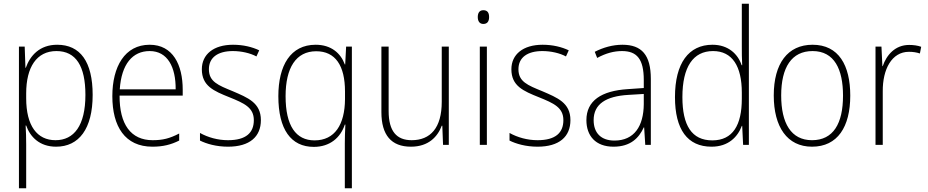

<svg xmlns="http://www.w3.org/2000/svg" viewBox="-20 -780 4995 1034"><path d="M288 -539C193 -539 142 -480 119 -415H117L113 -529H82V234H121V-1C121 -36 120 -73 118 -104H121C142 -44 192 10 282 10C405 10 479 -86 479 -269C479 -448 412 -539 288 -539ZM284 -505C389 -505 440 -424 440 -269C440 -103 378 -25 279 -25C180 -25 121 -102 121 -251V-277C121 -418 177 -505 284 -505Z M786 -539C652 -539 585 -421 585 -262C585 -99 653 10 801 10C858 10 901 -1 945 -23V-61C893 -34 856 -25 802 -25C685 -25 623 -110 624 -265H964V-297C964 -431 911 -539 786 -539ZM786 -505C883 -505 927 -418 926 -299H625C634 -435 694 -505 786 -505Z M1385 -133C1385 -227 1314 -254 1233 -289C1155 -321 1105 -340 1105 -407C1105 -471 1154 -505 1234 -505C1280 -505 1328 -494 1361 -476L1376 -509C1338 -527 1290 -539 1235 -539C1130 -539 1067 -487 1067 -407C1067 -317 1131 -290 1216 -256C1295 -224 1347 -201 1347 -133C1347 -65 1305 -25 1208 -25C1153 -25 1100 -40 1057 -64V-23C1091 -6 1144 10 1208 10C1325 10 1385 -44 1385 -133Z M1837 -8V234H1875V-529H1844L1839 -433H1837C1815 -493 1764 -539 1680 -539C1545 -539 1479 -428 1479 -262C1479 -83 1547 11 1670 11C1757 11 1814 -39 1837 -109H1840C1838 -77 1837 -33 1837 -8ZM1674 -24C1573 -24 1518 -103 1518 -262C1518 -415 1574 -504 1683 -504C1786 -504 1838 -427 1838 -287V-246C1837 -109 1783 -24 1674 -24Z M2397 -529H2359V-232C2359 -91 2298 -25 2197 -25C2116 -25 2073 -73 2073 -182V-529H2034V-176C2034 -53 2087 10 2193 10C2288 10 2337 -44 2359 -103H2362L2366 0H2397Z M2583 -725C2561 -725 2553 -709 2553 -688C2553 -667 2562 -651 2583 -651C2605 -651 2614 -666 2614 -688C2614 -709 2607 -725 2583 -725ZM2602 -529H2564V0H2602Z M3052 -133C3052 -227 2981 -254 2900 -289C2822 -321 2772 -340 2772 -407C2772 -471 2821 -505 2901 -505C2947 -505 2995 -494 3028 -476L3043 -509C3005 -527 2957 -539 2902 -539C2797 -539 2734 -487 2734 -407C2734 -317 2798 -290 2883 -256C2962 -224 3014 -201 3014 -133C3014 -65 2972 -25 2875 -25C2820 -25 2767 -40 2724 -64V-23C2758 -6 2811 10 2875 10C2992 10 3052 -44 3052 -133Z M3332 -539C3279 -539 3228 -524 3183 -501L3196 -468C3244 -494 3287 -505 3330 -505C3410 -505 3447 -462 3447 -349V-306L3361 -300C3219 -291 3138 -238 3138 -133C3138 -49 3187 10 3284 10C3376 10 3421 -37 3447 -94H3449L3455 0H3485V-355C3485 -484 3436 -539 3332 -539ZM3364 -269 3447 -274V-219C3446 -101 3396 -23 3289 -23C3218 -23 3177 -63 3177 -133C3177 -220 3244 -262 3364 -269Z M3812 10C3903 10 3953 -43 3975 -102H3977L3982 0H4013V-760H3975V-530C3975 -498 3975 -464 3977 -429H3974C3954 -489 3902 -539 3817 -539C3689 -539 3615 -440 3615 -257C3615 -83 3682 10 3812 10ZM3816 -24C3705 -24 3655 -105 3655 -257C3655 -420 3713 -505 3820 -505C3924 -505 3975 -423 3975 -281V-248C3975 -107 3927 -24 3816 -24Z M4559 -265C4559 -428 4497 -539 4356 -539C4222 -539 4147 -438 4147 -266C4147 -97 4219 10 4353 10C4491 10 4559 -97 4559 -265ZM4187 -266C4187 -417 4243 -505 4356 -505C4474 -505 4520 -406 4520 -265C4520 -115 4468 -25 4353 -25C4240 -25 4187 -117 4187 -266Z M4876 -538C4800 -538 4754 -483 4734 -424H4732L4727 -529H4695V0H4734V-288C4733 -406 4782 -501 4875 -501C4897 -501 4916 -498 4934 -492L4941 -528C4922 -535 4899 -538 4876 -538Z"/></svg>

Font: Noto Sans Malayalam SemiCondensed ExtraLight
Style: Regular
Weight: 200
Width: 4
Designer: Jelle Bosma - Monotype Design Team
Foundry: Monotype Imaging Inc.
Version: Version 2.104